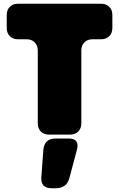

<svg xmlns="http://www.w3.org/2000/svg" viewBox="-20 -720 636 1027"><path d="M355 0Q382 0 398.5 -16.5Q415 -33 415 -60V-450Q415 -477 431.5 -493.5Q448 -510 475 -510H521Q548 -510 564.5 -526.5Q581 -543 581 -570V-640Q581 -667 564.5 -683.5Q548 -700 521 -700H76Q49 -700 32.5 -683.5Q16 -667 16 -640V-570Q16 -543 32.5 -526.5Q49 -510 76 -510H122Q149 -510 165.5 -493.5Q182 -477 182 -450V-60Q182 -33 198.5 -16.5Q215 0 242 0ZM277 287Q307 287 326 273Q345 259 352 229L392 79Q399 50 388 35.5Q377 21 347 21H277Q247 21 231 36Q215 51 212 81L201 228Q199 258 213 272.5Q227 287 257 287Z"/></svg>

Font: Bolota
Style: Bold
Weight: 240
Designer: Gabriel Pang
Version: Version 1.000